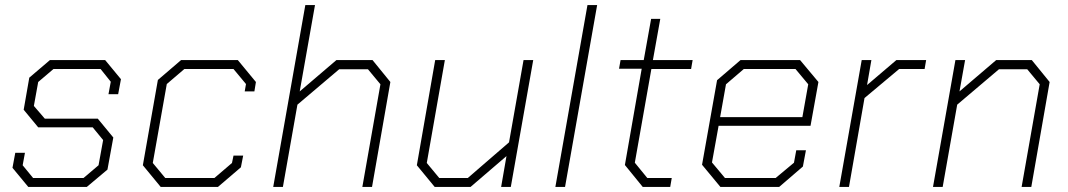

<svg xmlns="http://www.w3.org/2000/svg" viewBox="-20 -734 4194 754"><path d="M29 -75 40 -134H78L69 -85L110 -35H308L367 -85L385 -184L344 -234H130L73 -303L95 -429L176 -498H393L455 -423L444 -364H406L415 -413L375 -463H190L130 -412L113 -318L156 -268H364L425 -194L402 -68L321 0H91Z M541 -85 600 -420 691 -498H914L985 -412L979 -375H941L946 -404L897 -463H704L635 -404L580 -94L629 -35H822L891 -94L897 -123H935L926 -77L836 0H611Z M1179 -714H1217L1157 -375L1301 -498H1443L1513 -412L1441 0H1403L1474 -403L1425 -462H1312L1148 -323L1091 0H1053Z M1617 -85 1689 -498H1727L1656 -94L1705 -35H1817L1979 -175L2036 -498H2074L1986 0H1948L1969 -121L1828 0H1687Z M2287 -714H2325L2199 0H2161Z M2434 -86 2500 -464H2411L2417 -498H2508L2537 -660H2573L2544 -498H2700L2694 -463H2538L2473 -95L2522 -35H2618L2612 0H2504Z M2737 -87 2796 -419 2888 -498H3122L3194 -412L3163 -240H2802L2776 -96L2827 -35H3026L3098 -95L3107 -144H3145L3133 -80L3040 0H2809ZM3131 -274 3154 -403 3104 -463H2901L2831 -403L2808 -274Z M3364 -498H3402L3385 -400L3500 -498H3617L3611 -463H3511L3375 -349L3314 0H3276Z M3732 -498H3770L3748 -375L3892 -498H4032L4102 -412L4030 0H3992L4063 -403L4014 -462H3903L3739 -323L3682 0H3644Z"/></svg>

Font: Chakra Petch ExtraLight
Style: Italic
Weight: 275
Italic angle: -10°
Designer: Katatrad Aksorn Co.,Ltd.
Foundry: Cadson Demak Co.,Ltd.
Version: Version 1.000; ttfautohint (v1.6)